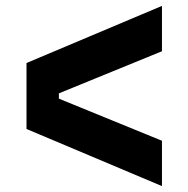

<svg xmlns="http://www.w3.org/2000/svg" viewBox="-20 -676 640 652"><path d="M530 -44 70 -238V-462L530 -656V-502L180 -359V-341L530 -198Z"/></svg>

Font: Martian Mono Condensed
Style: Bold
Weight: 700
Width: 3
Designer: Roman Shamin
Foundry: Evil Martians
Version: Version 1.000